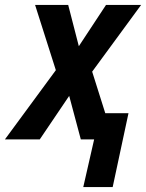

<svg xmlns="http://www.w3.org/2000/svg" viewBox="-66 -564 591 777"><path d="M390 193 454 -106H360L307 -274L505 -544H363L253 -377L210 -544H76L160 -280L-46 0H95L214 -176L261 0H315L271 193Z"/></svg>

Font: Noto Sans UI SemiCondensed
Style: Bold Italic
Weight: 700
Width: 4
Designer: Monotype Design Team
Foundry: Monotype Imaging Inc.
Version: 1.001